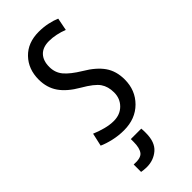

<svg xmlns="http://www.w3.org/2000/svg" viewBox="-235 -577 806 806"><g transform="rotate(-45 168.5 -173.5)"><path d="M150 11Q118 11 87.5 4Q57 -3 35 -13L48 -71Q71 -61 97.5 -54Q124 -47 147 -47Q185 -47 209 -71Q233 -95 233 -131Q233 -166 216.5 -190Q200 -214 148 -244Q96 -274 71.5 -309.5Q47 -345 47 -393Q47 -455 85.5 -495Q124 -535 189 -535Q217 -535 242.5 -529.5Q268 -524 286 -516L275 -460Q255 -468 233.5 -472.5Q212 -477 192 -477Q155 -477 135.5 -456.5Q116 -436 116 -399Q116 -365 136.5 -340.5Q157 -316 203 -288Q254 -258 278.5 -223Q303 -188 303 -138Q303 -74 260.5 -31.5Q218 11 150 11ZM108 188Q101 188 91.5 187Q82 186 77 185V141Q118 144 131 127Q144 110 144 74V57H206Q207 64 207 71.5Q207 79 207 84Q207 138 178 163Q149 188 108 188Z"/></g></svg>

Font: Ubuntu Sans Condensed
Style: Regular
Weight: 400
Width: 3
Designer: Dalton Maag Ltd
Foundry: Dalton Maag Ltd
Version: Version 1.006; ttfautohint (v1.8.4.7-5d5b)